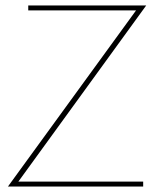

<svg xmlns="http://www.w3.org/2000/svg" viewBox="-20 -680 556 700"><path d="M9 0 476 -642H83V-660H513L47 -18H502V0Z"/></svg>

Font: Lil Grotesk Thin
Style: Regular
Weight: 100
Designer: Bastien Sozeau
Foundry: NBR — Bastien Sozeau
Version: Version 3.003; ttfautohint (v1.8.4.7-5d5b);gftools[0.9.33]